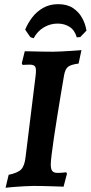

<svg xmlns="http://www.w3.org/2000/svg" viewBox="-20 -888 433 917"><path d="M286.2 -529.8Q279 -487.5 270.3 -435.8Q261.7 -384 253.1 -330.7Q244.6 -277.3 237.5 -229.9Q230.5 -182.6 226.5 -149.1Q222.5 -115.6 222.5 -103Q222.5 -79.4 230.1 -70.8Q237.8 -62.3 254.1 -62.3Q270.2 -62.3 283.1 -63.8Q296.1 -65.3 296.1 -65.3L299.9 -58.6L283.6 3.5Q283.6 3.5 267.9 3Q252.2 2.5 228.9 1.7Q205.6 1 181.6 0.5Q157.6 0 141.5 0Q121.3 0 97.7 1.5Q74.1 3.1 53.6 4.4Q33 5.7 19.8 7.3Q6.6 8.8 6.6 8.8L21.3 -53.1Q65.1 -62.1 81.3 -79.2Q97.6 -96.3 102.1 -137.8L150.1 -526.7Q154.1 -558.2 148.4 -568.8Q142.6 -579.3 121.5 -579.3Q112.9 -579.3 100.5 -578.6Q88.2 -577.8 88.2 -577.8Q87.3 -580.1 86.1 -581.8Q84.9 -583.4 84 -585.7L98.3 -643.2Q110.3 -643.2 133.3 -642.6Q156.2 -642.1 183 -641.5Q209.8 -641 232 -641Q248.1 -641 271.2 -642.2Q294.2 -643.5 316.6 -644.8Q338.9 -646.2 354 -647.4Q369 -648.7 369 -648.7L355.4 -584.5Q318.1 -579.5 304.9 -568.9Q291.6 -558.3 286.2 -529.8ZM255.1 -775.4Q219.9 -775.4 189.4 -757.3Q158.8 -739.1 140.5 -705.2L124.8 -710.7L100.3 -746.5Q113.1 -777.8 134.2 -805.3Q155.3 -832.8 186.2 -850.4Q217.2 -868.1 258 -868.1Q301.1 -868.1 329 -849.3Q356.9 -830.5 372.5 -801.8Q388.2 -773.1 393 -741.8L363 -710.7L346.5 -709.9Q337 -743.8 312.4 -759.6Q287.9 -775.4 255.1 -775.4Z"/></svg>

Font: Alegreya
Style: Italic
Weight: 400
Italic angle: -7°
Designer: Juan Pablo del Peral
Foundry: Huerta Tipografica
Version: Version 2.009